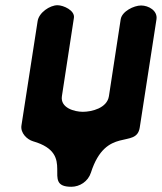

<svg xmlns="http://www.w3.org/2000/svg" viewBox="-20 -541 619 735"><path d="M200 -521C171 -521 129 -493 124 -460L62 -60C58 -32 83 -7 107 0C277 49 134 174 253 174C285 174 317 154 328 120C386 -61 502 31 515 -53L579 -467C584 -500 549 -520 520 -520C493 -520 447 -498 442 -467L397 -173C390 -127 331 -113 297 -113C265 -113 210 -128 217 -173L263 -473C267 -501 223 -521 200 -521Z"/></svg>

Font: Asimov Print
Style: Regular
Weight: 500
Designer: Google
Version: Version 2.000980: 2014